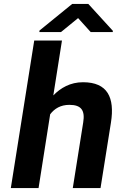

<svg xmlns="http://www.w3.org/2000/svg" viewBox="-20 -956 594 976"><path d="M35 0H176L235 -375C257 -404 288 -423 333 -423C393 -423 413 -395 403 -334L350 0H491L544 -333C564 -460 527 -538 402 -538C337 -538 288 -509 251 -471L295 -750H154ZM180 -793H290L377 -864L441 -793H553L554 -799L429 -936H347L181 -801Z"/></svg>

Font: Asimov Pro
Style: BdObl
Weight: 700
Designer: Google
Version: Version 2.000980; 2014